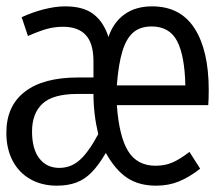

<svg xmlns="http://www.w3.org/2000/svg" viewBox="-26 -568 670 598"><path d="M624.1 -287.7Q624.1 -259 622.6 -240.5H337.9Q345.1 -142.1 373.3 -96.9Q401.5 -51.8 458.5 -51.8Q488.2 -51.8 511.5 -62.1Q534.9 -72.3 564.1 -94.9L597.4 -42.6Q564.1 -16.4 531.8 -3.1Q499.5 10.3 460 10.3Q406.7 10.3 370 -14.1Q333.3 -38.5 303.6 -91.8Q281.5 -53.8 259.7 -31.5Q237.9 -9.2 211.8 0.5Q185.6 10.3 151.3 10.3Q104.1 10.3 68.5 -10Q32.8 -30.3 13.3 -67.4Q-6.2 -104.6 -6.2 -154.4Q-6.2 -237.9 51.3 -282.3Q108.7 -326.7 217.4 -326.7H265.1V-376.9Q265.1 -432.8 241.3 -458.7Q217.4 -484.6 170.8 -484.6Q144.6 -484.6 121 -478.2Q97.4 -471.8 61 -455.9L41.5 -514.4Q74.4 -529.7 110.5 -539Q146.7 -548.2 176.9 -548.2Q233.8 -548.2 265.4 -523.8Q296.9 -499.5 311.8 -452.8Q327.2 -498.5 361.8 -523.3Q396.4 -548.2 447.7 -548.2Q535.9 -548.2 580 -479.5Q624.1 -410.8 624.1 -287.7ZM337.9 -302.1H551.3Q549.2 -395.4 525.4 -440.5Q501.5 -485.6 446.2 -485.6Q411.8 -485.6 390 -467.7Q368.2 -449.7 355.6 -409.7Q343.1 -369.7 337.9 -302.1ZM215.4 -275.4Q139 -275.4 106.4 -245.1Q73.8 -214.9 73.8 -158.5Q73.8 -103.6 96.7 -74.4Q119.5 -45.1 158.5 -45.1Q195.4 -45.1 223.1 -70.3Q250.8 -95.4 280 -150.3Q265.1 -212.3 265.1 -275.4Z"/></svg>

Font: Fira Code Fixed Light
Style: Regular
Weight: 300
Monospace: yes
Designer: Carrois Corporate, Edenspiekermann AG, Nikita Prokopov
Foundry: Carrois Corporate, Edenspiekermann AG, Nikita Prokopov
Version: Version 5.002